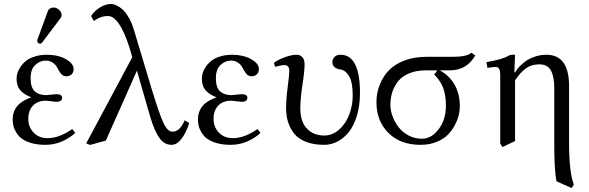

<svg xmlns="http://www.w3.org/2000/svg" viewBox="-20 -718 2972 968"><path d="M249.5 -680.2Q264.6 -680.2 277.6 -668.7Q290.5 -657.2 290.5 -642.1Q290.5 -633.8 285.6 -627L193.8 -505.4Q188 -497.6 182.6 -497.6Q176.8 -497.6 172.1 -501.7Q167.5 -505.9 167.5 -511.2Q167.5 -513.7 169.4 -520.5L221.7 -663.1Q224.6 -670.9 232.7 -675.5Q240.7 -680.2 249.5 -680.2ZM122.6 -118.7Q122.6 -77.6 149.4 -49.6Q176.3 -21.5 219.7 -21.5Q278.8 -21.5 344.2 -67.4L359.4 -47.9Q331.5 -22 292.5 -4.9Q253.4 12.2 209.5 12.2Q169.9 12.2 139.6 3.7Q109.4 -4.9 91.6 -17.8Q73.7 -30.8 62.7 -48.6Q51.8 -66.4 47.9 -82.5Q43.9 -98.6 43.9 -115.7Q43.9 -195.8 137.7 -227.1Q99.6 -242.2 81.5 -263.9Q63.5 -285.6 63.5 -321.8Q63.5 -335 67.9 -349.9Q72.3 -364.7 83.5 -381.3Q94.7 -397.9 111.1 -411.1Q127.4 -424.3 155 -433.1Q182.6 -441.9 216.3 -441.9Q272.5 -441.9 311.8 -419.9Q351.1 -397.9 351.1 -370.1Q351.1 -351.1 339.8 -342.3Q328.6 -333.5 315.9 -333.5Q300.8 -333.5 291.7 -341.8Q282.7 -350.1 274.4 -366.2Q266.6 -380.9 261 -388.7Q255.4 -396.5 241.9 -404.5Q228.5 -412.6 210.4 -412.6Q181.6 -412.6 158 -390.6Q134.3 -368.7 134.3 -324.2Q134.3 -276.4 155.5 -257.3Q176.8 -238.3 212.9 -238.3Q213.4 -238.3 225.1 -239.5Q236.8 -240.7 249.3 -241.9Q261.7 -243.2 264.2 -243.2Q293 -243.2 293 -225.1Q293 -204.6 263.2 -204.6Q259.3 -204.6 237.8 -207.5Q216.3 -210.4 211.9 -210.4Q170.4 -210.4 146.5 -185.8Q122.6 -161.1 122.6 -118.7Z M934.1 -98.1Q918.9 -49.3 895.5 -18.6Q872.1 12.2 845.2 12.2Q809.1 12.2 784.7 -20.8Q760.3 -53.7 738.3 -126L670.4 -361.8L513.7 -9.3L434.6 12.7L414.6 4.9L647 -429.7L632.8 -478Q581.5 -637.2 524.4 -637.2Q485.4 -637.2 453.6 -611.8L439 -637.2Q458 -665 485.6 -681.4Q513.2 -697.8 538.6 -697.8Q546.4 -697.8 555.9 -695.3Q565.4 -692.9 579.3 -684.3Q593.3 -675.8 605.7 -662.6Q618.2 -649.4 631.6 -625Q645 -600.6 654.8 -568.8L745.1 -268.1Q783.7 -141.6 804.2 -97.9Q824.7 -54.2 849.1 -54.2Q867.2 -54.2 882.1 -66.7Q897 -79.1 911.1 -111.3Z M1056.6 -118.7Q1056.6 -77.6 1083.5 -49.6Q1110.4 -21.5 1153.8 -21.5Q1212.9 -21.5 1278.3 -67.4L1293.5 -47.9Q1265.6 -22 1226.6 -4.9Q1187.5 12.2 1143.6 12.2Q1104 12.2 1073.7 3.7Q1043.5 -4.9 1025.6 -17.8Q1007.8 -30.8 996.8 -48.6Q985.8 -66.4 981.9 -82.5Q978 -98.6 978 -115.7Q978 -195.8 1071.8 -227.1Q1033.7 -242.2 1015.6 -263.9Q997.6 -285.6 997.6 -321.8Q997.6 -335 1002 -349.9Q1006.3 -364.7 1017.6 -381.3Q1028.8 -397.9 1045.2 -411.1Q1061.5 -424.3 1089.1 -433.1Q1116.7 -441.9 1150.4 -441.9Q1206.5 -441.9 1245.8 -419.9Q1285.2 -397.9 1285.2 -370.1Q1285.2 -351.1 1273.9 -342.3Q1262.7 -333.5 1250 -333.5Q1234.9 -333.5 1225.8 -341.8Q1216.8 -350.1 1208.5 -366.2Q1200.7 -380.9 1195.1 -388.7Q1189.5 -396.5 1176 -404.5Q1162.6 -412.6 1144.5 -412.6Q1115.7 -412.6 1092 -390.6Q1068.4 -368.7 1068.4 -324.2Q1068.4 -276.4 1089.6 -257.3Q1110.8 -238.3 1147 -238.3Q1147.5 -238.3 1159.2 -239.5Q1170.9 -240.7 1183.3 -241.9Q1195.8 -243.2 1198.2 -243.2Q1227.1 -243.2 1227.1 -225.1Q1227.1 -204.6 1197.3 -204.6Q1193.4 -204.6 1171.9 -207.5Q1150.4 -210.4 1146 -210.4Q1104.5 -210.4 1080.6 -185.8Q1056.6 -161.1 1056.6 -118.7Z M1794.9 -249Q1794.9 -186 1779.5 -135Q1764.2 -84 1738.8 -52.5Q1713.4 -21 1681.4 -4.4Q1649.4 12.2 1614.7 12.2Q1561.5 12.2 1522.7 -2.9Q1483.9 -18.1 1462.9 -44.9Q1441.9 -71.8 1432.1 -103.3Q1422.4 -134.8 1422.4 -172.9Q1422.4 -217.3 1430.4 -278.6Q1438.5 -339.8 1438.5 -361.3Q1438.5 -390.1 1412.6 -390.1Q1406.7 -390.1 1395.5 -387.9Q1384.3 -385.7 1376 -383.3L1367.7 -380.9L1360.8 -400.4Q1377 -414.6 1412.6 -428.2Q1448.2 -441.9 1476.1 -441.9Q1493.7 -441.9 1504.6 -429.4Q1515.6 -417 1515.6 -394Q1515.6 -359.4 1504.9 -290.5Q1494.1 -221.7 1494.1 -169.9Q1494.1 -133.3 1505.6 -103.8Q1517.1 -74.2 1545.2 -54.4Q1573.2 -34.7 1614.7 -34.7Q1656.7 -34.7 1690.4 -65.2Q1724.1 -95.7 1741.2 -141.4Q1758.3 -187 1758.3 -236.8Q1758.3 -302.2 1740.7 -332.8Q1723.1 -363.3 1697.3 -367.7Q1655.8 -373 1655.8 -405.3Q1655.8 -419.9 1666.5 -430.9Q1677.2 -441.9 1696.8 -441.9Q1794.9 -441.9 1794.9 -249Z M2106.9 -18.6Q2155.8 -18.6 2191.9 -66.9Q2228 -115.2 2228 -184.6Q2228 -206.1 2226.3 -221.9Q2224.6 -237.8 2219.2 -259Q2213.9 -280.3 2201.2 -301.5Q2188.5 -322.8 2168.5 -343.8Q2174.3 -347.2 2178.5 -353.3Q2182.6 -359.4 2182.6 -363.3H2127.9Q2081.1 -363.3 2045.7 -349.4Q2010.3 -335.4 1989.5 -311Q1968.8 -286.6 1958.5 -255.6Q1948.2 -224.6 1948.2 -187.5Q1948.2 -161.1 1959 -132.3Q1969.7 -103.5 1988.8 -77.9Q2007.8 -52.2 2039.1 -35.4Q2070.3 -18.6 2106.9 -18.6ZM1942.9 -365.7Q1972.2 -395 2020.3 -413.3Q2068.4 -431.6 2132.3 -431.6H2264.6Q2333.5 -431.6 2356.4 -452.1L2376 -438.5Q2334 -363.3 2246.6 -363.3H2196.8Q2243.7 -338.9 2271 -292.5Q2298.3 -246.1 2298.3 -181.6Q2298.3 -162.1 2293.2 -139.2Q2288.1 -116.2 2273.9 -88.9Q2259.8 -61.5 2238.8 -39.6Q2217.8 -17.6 2181.6 -2.7Q2145.5 12.2 2100.6 12.2Q1998.5 12.2 1938.2 -47.9Q1877.9 -107.9 1877.9 -203.6Q1877.9 -249.5 1895 -292.2Q1912.1 -335 1942.9 -365.7Z M2576.7 -441.9 2573.2 -353H2576.7Q2582.5 -362.3 2589.6 -371.6Q2596.7 -380.9 2611.3 -394.3Q2626 -407.7 2642.3 -417.5Q2658.7 -427.2 2683.3 -434.6Q2708 -441.9 2734.9 -441.9Q2849.1 -441.9 2849.1 -283.7V3.4Q2849.1 150.4 2873 212.4L2861.8 230L2786.1 196.3Q2774.4 147.9 2774.4 3.4V-276.4Q2774.4 -331.1 2757.6 -362.3Q2740.7 -393.6 2698.7 -393.6Q2659.2 -393.6 2630.4 -372.6Q2601.6 -351.6 2576.7 -312V-6.8L2513.2 23.4L2502 5.9V-335.4Q2502 -361.8 2496.3 -371.1Q2490.7 -380.4 2479.5 -380.4Q2461.9 -380.4 2437.5 -375.5L2432.6 -404.8Q2512.7 -418.5 2541 -435.5Q2550.8 -441.9 2561.5 -441.9Z"/></svg>

Font: Libertinage
Style: f
Weight: 400
Designer: OSP
Foundry: OSP
Version: Version 1.0; 2008; OFL relea